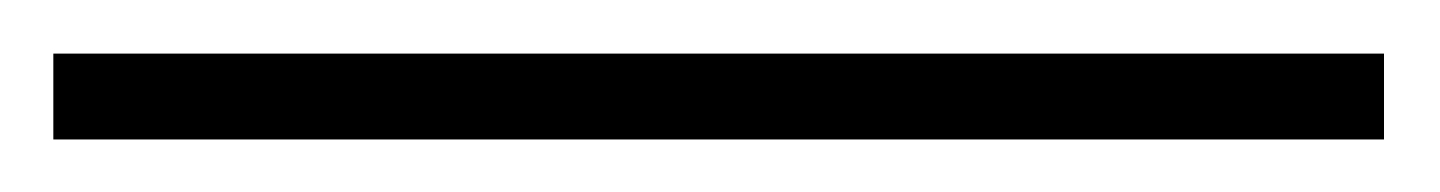

<svg xmlns="http://www.w3.org/2000/svg" viewBox="-20 144 540 72"><path d="M499 164.1V196.3H0V164.1Z"/></svg>

Font: BabelStone Shapes
Style: Regular
Weight: 400
Designer: Andrew West
Foundry: BabelStone
Version: Version 15.0.0 September 13, 2022